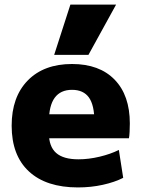

<svg xmlns="http://www.w3.org/2000/svg" viewBox="-20 -810 617 840"><path d="M321 10Q182 10 106.5 -60Q31 -130 31 -260Q31 -386 101.5 -458Q172 -530 295 -530Q415 -530 481.5 -461.5Q548 -393 548 -270Q548 -253 547 -233Q546 -213 544 -205H124V-310H414L393 -278Q393 -350 369 -383.5Q345 -417 295 -417Q245 -417 219.5 -382.5Q194 -348 194 -277V-227Q194 -169 225.5 -141Q257 -113 323 -113Q368 -113 416 -124.5Q464 -136 500 -154L519 -32Q482 -13 430 -1.5Q378 10 321 10ZM367 -570H217L288 -790H488Z"/></svg>

Font: M PLUS 2 ExtraBold
Style: Regular
Weight: 800
Version: Version 1.001